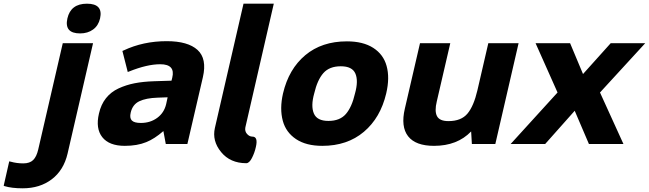

<svg xmlns="http://www.w3.org/2000/svg" viewBox="-136 -780 3515 1040"><path d="M368 -546 230 52Q209 142 144.5 191Q80 240 -13 240Q-73 240 -112 228L-116 226L-86 94L-77 96Q-45 105 -10 105Q25 105 43.5 87Q62 69 71 30L204 -546ZM335 -760Q424 -760 406 -680Q397 -641 368 -620Q339 -599 298 -599Q211 -599 229 -680Q247 -760 335 -760Z M534 -507Q640 -557 767 -557Q882 -557 934 -509.5Q986 -462 963 -362L879 0H762L749 -70Q701 -28 656 -10Q607 10 540 10Q455 10 418 -37Q381 -84 400 -165Q411 -214 438 -248Q465 -282 506 -301Q547 -320 593 -329Q639 -338 699 -340L793 -343L797 -359Q815 -432 732 -432Q661 -432 564 -393L556 -390L527 -504ZM572 -170Q565 -141 578 -127.5Q591 -114 627 -114Q678 -114 715.5 -141.5Q753 -169 764 -216L772 -253L718 -251Q655 -249 618.5 -231.5Q582 -214 572 -170Z M1198 104Q1111 104 1061.5 43.5Q1012 -17 1028 -87L1183 -760H1347L1193 -90Q1189 -69 1202 -54.5Q1215 -40 1231 -40Q1263 -40 1250 16Q1243 48 1228.5 76Q1214 104 1198 104Z M1787 -274Q1806 -342 1789 -381.5Q1772 -421 1710 -421Q1648 -421 1615.5 -384Q1583 -347 1566 -274Q1547 -206 1564 -165.5Q1581 -125 1643 -125Q1705 -125 1737.5 -162.5Q1770 -200 1787 -274ZM1396 -125Q1378 -191 1397 -274Q1428 -406 1517.5 -481Q1607 -556 1743 -556Q1831 -556 1886 -520.5Q1941 -485 1958 -423Q1976 -359 1956 -274Q1925 -142 1835 -66Q1745 10 1610 10Q1522 10 1467.5 -26.5Q1413 -63 1396 -125Z M2230 -231Q2217 -178 2231 -151Q2245 -124 2293 -124Q2362 -124 2396 -164.5Q2430 -205 2450 -291L2509 -546H2673L2547 0H2420L2416 -68Q2341 10 2215 10Q2115 10 2074.5 -42Q2034 -94 2057 -192L2139 -546H2303Z M2630 0 2884 -279 2765 -546H2952L3022 -379L3172 -546H3359L3114 -279L3241 0H3054L2977 -180L2817 0Z"/></svg>

Font: Passageway
Style: BdIt
Weight: 700
Foundry: Ascender Corporation
Version: Version 1.11